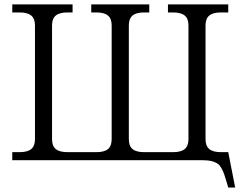

<svg xmlns="http://www.w3.org/2000/svg" viewBox="-20 -720 1081 863"><path d="M213.9 -94.2Q213.9 -64 230.7 -50Q247.6 -36.1 283.2 -36.1H413.1Q448.7 -36.1 465.3 -50Q481.9 -64 481.9 -94.2V-606Q481.9 -636.2 465.3 -650.1Q448.7 -664.1 413.1 -664.1H390.1V-700.2H650.9V-664.1H627.9Q592.3 -664.1 575.7 -650.1Q559.1 -636.2 559.1 -606V-94.2Q559.1 -64 575.7 -50Q592.3 -36.1 627.9 -36.1H757.8Q793.5 -36.1 810.3 -50Q827.1 -64 827.1 -94.2V-606Q827.1 -636.2 810.3 -650.1Q793.5 -664.1 757.8 -664.1H734.9V-700.2H1005.9V-664.1H973.1Q937.5 -664.1 920.7 -650.1Q903.8 -636.2 903.8 -606V-94.2Q903.8 -64 920.7 -50Q937.5 -36.1 973.1 -36.1H1005.9L1037.1 123H1005.9L1001 106Q993.2 80.1 988.5 65.9Q983.9 51.8 976.3 37.8Q968.8 23.9 961.4 18.1Q954.1 12.2 941.2 7.3Q928.2 2.4 913.1 1.2Q897.9 0 874 0H35.2V-36.1H67.9Q103.5 -36.1 120.4 -50Q137.2 -64 137.2 -94.2V-606Q137.2 -636.2 120.4 -650.1Q103.5 -664.1 67.9 -664.1H35.2V-700.2H306.2V-664.1H283.2Q247.6 -664.1 230.7 -650.1Q213.9 -636.2 213.9 -606Z"/></svg>

Font: LT Superior Serif
Style: Regular
Weight: 400
Designer: Daniel Lyons
Foundry: LyonsType
Version: Version 2.120;FEAKit 1.0